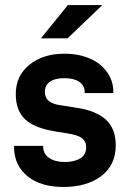

<svg xmlns="http://www.w3.org/2000/svg" viewBox="-20 -741 514 767"><path d="M89.8 -37.1Q36.1 -81.1 36.1 -154.3V-158.2H152.3V-156.2Q152.3 -127 175.8 -110.4Q200.2 -93.8 237.3 -93.8Q277.3 -93.8 300.8 -108.4Q324.2 -123 324.2 -152.3Q324.2 -176.8 306.6 -189.5Q290 -202.1 250 -208L195.3 -216.8Q116.2 -230.5 80.1 -264.6Q43 -299.8 43 -365.2Q43 -438.5 97.7 -482.4Q152.3 -526.4 237.3 -526.4Q294.9 -526.4 339.8 -506.8Q382.8 -488.3 408.2 -452.1Q432.6 -418 432.6 -375V-369.1H318.4V-372.1Q318.4 -399.4 296.9 -414.1Q275.4 -428.7 237.3 -428.7Q199.2 -428.7 178.7 -414.1Q159.2 -400.4 159.2 -374Q159.2 -350.6 174.8 -337.9Q191.4 -324.2 224.6 -320.3L286.1 -310.5Q364.3 -298.8 403.3 -262.7Q442.4 -226.6 442.4 -161.1Q442.4 -81.1 383.8 -37.1Q326.2 5.9 233.4 5.9Q142.6 5.9 89.8 -37.1ZM251 -720.7H388.7L250 -587.9H143.6Z"/></svg>

Font: DINish
Style: Bold
Weight: 700
Designer: Bert Driehuis
Foundry: Playbeing
Version: Version 3.008; git-95204e4c-release